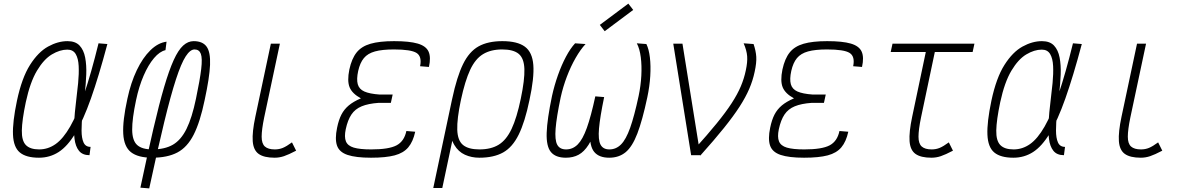

<svg xmlns="http://www.w3.org/2000/svg" viewBox="-20 -860 6640 1064"><path d="M482 -46 476 0Q437 0 417.5 -24.5Q398 -49 393 -91Q388 -133 391 -185Q394 -237 401 -292.5Q408 -348 413 -400Q418 -452 416 -494Q414 -536 399.5 -560.5Q385 -585 353 -585Q312 -585 267.5 -558.5Q223 -532 185 -468.5Q147 -405 123 -294Q102 -194 101 -137Q100 -80 123.5 -56Q147 -32 197 -32Q246 -32 288 -61.5Q330 -91 369 -159Q408 -227 446.5 -340Q485 -453 526 -620L575 -616Q527 -436 484 -314.5Q441 -193 397.5 -121Q354 -49 305 -17.5Q256 14 196 14Q125 14 90 -15Q55 -44 52 -113.5Q49 -183 74 -302Q101 -429 146.5 -500.5Q192 -572 246.5 -602Q301 -632 354 -632Q398 -632 421 -607.5Q444 -583 452 -541Q460 -499 458 -447Q456 -395 449.5 -339Q443 -283 437.5 -231Q432 -179 432 -137Q432 -95 443 -70.5Q454 -46 482 -46Z M758 180Q798 -9 830 -146.5Q862 -284 889.5 -377.5Q917 -471 942.5 -527Q968 -583 995 -607.5Q1022 -632 1053 -632Q1103 -632 1125 -601.5Q1147 -571 1144 -500Q1141 -429 1114 -305Q1089 -184 1053.5 -114Q1018 -44 963 -15Q908 14 823 14Q745 14 706 -16.5Q667 -47 663 -118.5Q659 -190 686 -313Q705 -402 738 -471Q771 -540 813.5 -581.5Q856 -623 903 -629L897 -582Q865 -575 833.5 -538Q802 -501 776 -441Q750 -381 734 -305Q712 -201 712.5 -141Q713 -81 740 -56.5Q767 -32 824 -32Q893 -32 938 -58Q983 -84 1013.5 -145.5Q1044 -207 1066 -313Q1088 -418 1095 -477.5Q1102 -537 1093 -561.5Q1084 -586 1058 -586Q1034 -586 1009 -547.5Q984 -509 955 -420Q926 -331 890 -183Q854 -35 807 184Z M1502 14Q1443 14 1413.5 -7Q1384 -28 1380.5 -78Q1377 -128 1395 -213L1481 -618H1531L1444 -209Q1430 -141 1430 -102.5Q1430 -64 1448 -48Q1466 -32 1503 -32Q1527 -32 1547.5 -40.5Q1568 -49 1598 -71L1621 -25Q1579 -3 1553.5 5.5Q1528 14 1502 14Z M2036 14Q1952 14 1906 -1.5Q1860 -17 1847.5 -53.5Q1835 -90 1848 -152Q1857 -196 1872 -225Q1887 -254 1912.5 -275.5Q1938 -297 1980 -315Q1932 -341 1917.5 -376Q1903 -411 1916 -475Q1929 -535 1956 -569Q1983 -603 2033 -617.5Q2083 -632 2164 -632Q2249 -632 2295 -618.5Q2341 -605 2355 -574Q2369 -543 2357 -489L2308 -493Q2319 -547 2288.5 -566.5Q2258 -586 2163 -586Q2098 -586 2058 -575Q2018 -564 1996.5 -538Q1975 -512 1965 -467Q1955 -421 1962.5 -393.5Q1970 -366 1999 -353Q2028 -340 2084 -336H2156L2146 -290H2078Q2021 -286 1984.5 -271Q1948 -256 1927.5 -225.5Q1907 -195 1896 -144Q1887 -101 1897 -76.5Q1907 -52 1940.5 -42Q1974 -32 2037 -32Q2135 -32 2177.5 -54.5Q2220 -77 2232 -134L2281 -130Q2269 -75 2242.5 -43.5Q2216 -12 2167 1Q2118 14 2036 14Z M2636 14Q2593 14 2556.5 -2.5Q2520 -19 2497.5 -57Q2475 -95 2470.5 -157.5Q2466 -220 2486 -313Q2512 -435 2546 -504.5Q2580 -574 2632 -603Q2684 -632 2764 -632Q2847 -632 2888.5 -601.5Q2930 -571 2935.5 -500Q2941 -429 2914 -305Q2889 -184 2854.5 -114Q2820 -44 2768 -15Q2716 14 2636 14ZM2381 182 2485 -309H2535L2431 182ZM2637 -32Q2701 -32 2743.5 -58Q2786 -84 2815 -145.5Q2844 -207 2866 -313Q2888 -418 2886 -477.5Q2884 -537 2854.5 -561.5Q2825 -586 2763 -586Q2700 -586 2657 -560Q2614 -534 2585.5 -473Q2557 -412 2534 -305Q2512 -201 2514 -141Q2516 -81 2546 -56.5Q2576 -32 2637 -32Z M3356 14Q3300 14 3273.5 -17.5Q3247 -49 3249.5 -123.5Q3252 -198 3279 -326L3328 -322Q3305 -211 3299.5 -148Q3294 -85 3308 -58.5Q3322 -32 3357 -32Q3394 -32 3421.5 -59.5Q3449 -87 3472 -151.5Q3495 -216 3519 -328Q3531 -385 3534 -440.5Q3537 -496 3531 -543Q3525 -590 3509 -620L3562 -616Q3576 -588 3581.5 -541.5Q3587 -495 3583.5 -438Q3580 -381 3567 -320Q3540 -193 3512 -120Q3484 -47 3447 -16.5Q3410 14 3356 14ZM3116 14Q3059 14 3033 -17.5Q3007 -49 3009.5 -124Q3012 -199 3039 -328Q3052 -387 3072 -443.5Q3092 -500 3116.5 -546Q3141 -592 3167 -620L3225 -616Q3197 -586 3170 -539Q3143 -492 3121.5 -435.5Q3100 -379 3087 -320Q3064 -210 3059 -147Q3054 -84 3068 -58Q3082 -32 3117 -32Q3154 -32 3181.5 -59.5Q3209 -87 3232 -151Q3255 -215 3279 -326L3328 -322Q3307 -226 3286.5 -161Q3266 -96 3241.5 -57.5Q3217 -19 3186.5 -2.5Q3156 14 3116 14ZM3331 -687 3304 -722 3462 -840 3489 -805Z M3810 0 3711 -618H3762L3860 -7L3859 0ZM3861 2 3828 -33Q3901 -114 3951.5 -176Q4002 -238 4034.5 -288Q4067 -338 4085.5 -382Q4104 -426 4113 -470Q4123 -516 4120.5 -548.5Q4118 -581 4101 -620L4156 -616Q4169 -578 4171 -545Q4173 -512 4162 -462Q4152 -414 4132 -367.5Q4112 -321 4078.5 -269Q4045 -217 3992 -151Q3939 -85 3861 2Z M4436 14Q4352 14 4306 -1.5Q4260 -17 4247.5 -53.5Q4235 -90 4248 -152Q4257 -196 4272 -225Q4287 -254 4312.5 -275.5Q4338 -297 4380 -315Q4332 -341 4317.5 -376Q4303 -411 4316 -475Q4329 -535 4356 -569Q4383 -603 4433 -617.5Q4483 -632 4564 -632Q4649 -632 4695 -618.5Q4741 -605 4755 -574Q4769 -543 4757 -489L4708 -493Q4719 -547 4688.5 -566.5Q4658 -586 4563 -586Q4498 -586 4458 -575Q4418 -564 4396.5 -538Q4375 -512 4365 -467Q4355 -421 4362.5 -393.5Q4370 -366 4399 -353Q4428 -340 4484 -336H4556L4546 -290H4478Q4421 -286 4384.5 -271Q4348 -256 4327.5 -225.5Q4307 -195 4296 -144Q4287 -101 4297 -76.5Q4307 -52 4340.5 -42Q4374 -32 4437 -32Q4535 -32 4577.5 -54.5Q4620 -77 4632 -134L4681 -130Q4669 -75 4642.5 -43.5Q4616 -12 4567 1Q4518 14 4436 14Z M5142 14Q5083 14 5053.5 -7Q5024 -28 5020.5 -78Q5017 -128 5035 -213L5116 -598H5166L5084 -209Q5070 -141 5070 -102.5Q5070 -64 5088 -48Q5106 -32 5143 -32Q5167 -32 5187.5 -40.5Q5208 -49 5238 -71L5261 -25Q5219 -3 5193.5 5.5Q5168 14 5142 14ZM4916 -572 4926 -618H5380L5370 -572Z M5882 -46 5876 0Q5837 0 5817.5 -24.5Q5798 -49 5793 -91Q5788 -133 5791 -185Q5794 -237 5801 -292.5Q5808 -348 5813 -400Q5818 -452 5816 -494Q5814 -536 5799.5 -560.5Q5785 -585 5753 -585Q5712 -585 5667.5 -558.5Q5623 -532 5585 -468.5Q5547 -405 5523 -294Q5502 -194 5501 -137Q5500 -80 5523.5 -56Q5547 -32 5597 -32Q5646 -32 5688 -61.5Q5730 -91 5769 -159Q5808 -227 5846.5 -340Q5885 -453 5926 -620L5975 -616Q5927 -436 5884 -314.5Q5841 -193 5797.5 -121Q5754 -49 5705 -17.5Q5656 14 5596 14Q5525 14 5490 -15Q5455 -44 5452 -113.5Q5449 -183 5474 -302Q5501 -429 5546.5 -500.5Q5592 -572 5646.5 -602Q5701 -632 5754 -632Q5798 -632 5821 -607.5Q5844 -583 5852 -541Q5860 -499 5858 -447Q5856 -395 5849.5 -339Q5843 -283 5837.5 -231Q5832 -179 5832 -137Q5832 -95 5843 -70.5Q5854 -46 5882 -46Z M6302 14Q6243 14 6213.5 -7Q6184 -28 6180.5 -78Q6177 -128 6195 -213L6281 -618H6331L6244 -209Q6230 -141 6230 -102.5Q6230 -64 6248 -48Q6266 -32 6303 -32Q6327 -32 6347.5 -40.5Q6368 -49 6398 -71L6421 -25Q6379 -3 6353.5 5.5Q6328 14 6302 14Z"/></svg>

Font: Victor Mono Thin
Style: Italic
Weight: 100
Italic angle: -12°
Monospace: yes
Designer: Rune Bjørnerås
Version: Version 1.561;gftools[0.9.30]